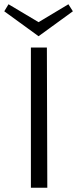

<svg xmlns="http://www.w3.org/2000/svg" viewBox="-29 -881 362 901"><path d="M313 -828 152 -711 -9 -828 11 -861 152 -777 292 -861ZM116 -658H191L193 0H116Z"/></svg>

Font: EauTestInfant
Style: Regular
Weight: 400
Designer: Christian Thalmann (Catharsis Fonts)
Version: Version 0.001;PS 000.001;hotconv 1.0.88;makeotf.lib2.5.64775